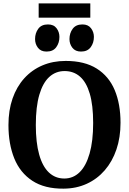

<svg xmlns="http://www.w3.org/2000/svg" viewBox="-20 -1116 770 1147"><path d="M360 11Q246.5 12 173.2 -36Q100 -84 65.2 -170Q30.5 -256 30.5 -369Q30.5 -457 55 -527.5Q79.5 -598 125 -648.2Q170.5 -698.5 233.2 -725.2Q296 -752 372.5 -752Q485.5 -752 558 -706.2Q630.5 -660.5 665.2 -577.8Q700 -495 700 -382.5Q700 -295 675.5 -223Q651 -151 605.8 -98.8Q560.5 -46.5 498.2 -18Q436 10.5 360 11ZM364 -49.5Q417 -49.5 455.5 -87Q494 -124.5 515.2 -198.8Q536.5 -273 536.5 -381.5Q536.5 -488 516.2 -556.5Q496 -625 458 -658.2Q420 -691.5 366 -691.5Q313 -691.5 274.5 -656.5Q236 -621.5 215 -550Q194 -478.5 194 -369.5Q194 -264 214 -192.8Q234 -121.5 272.2 -85.5Q310.5 -49.5 364 -49.5ZM257.5 -808Q224 -808 206.8 -830.5Q189.5 -853 189.5 -882.5Q189.5 -918 208.5 -944Q227.5 -970 266 -970H267Q301 -970 318 -947.2Q335 -924.5 335 -895.5Q335 -860 316 -834Q297 -808 258.5 -808ZM463.5 -808Q430 -808 412.5 -830.5Q395 -853 395 -882.5Q395 -918 414.2 -944Q433.5 -970 472 -970H473Q506.5 -970 523.8 -947.2Q541 -924.5 541 -895.5Q541 -860 521.8 -834Q502.5 -808 464.5 -808ZM519.5 -1095.5V-1010.5H211V-1095.5Z"/></svg>

Font: Merriweather 20pt
Style: Bold
Weight: 700
Version: Version 2.100